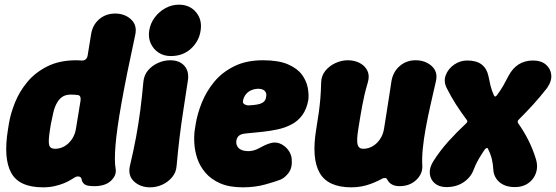

<svg xmlns="http://www.w3.org/2000/svg" viewBox="-20 -780 2380 822"><path d="M164 22Q62 22 28 -40Q-6 -102 14 -225L18 -250Q25 -293 44 -340.5Q63 -388 97 -429Q131 -470 183 -496Q235 -522 307 -522Q313 -522 319 -521.5Q325 -521 328 -521Q350 -519 355 -541L370 -633Q376 -673 404.5 -697.5Q433 -722 473 -722Q514 -722 541 -697Q568 -672 559 -631Q521 -456 500.5 -341Q480 -226 474.5 -158Q469 -90 475 -58Q480 -30 455.5 -6.5Q431 17 384 17Q352 17 342 9Q332 1 330 -10Q328 -22 319 -24Q310 -26 301 -21Q294 -17 282 -9.5Q270 -2 252.5 5Q235 12 213 17Q191 22 164 22ZM216 -143Q237 -143 255.5 -153.5Q274 -164 287.5 -183.5Q301 -203 305 -228L325 -350Q327 -372 313 -373Q307 -374 299.5 -374.5Q292 -375 283 -375Q261 -375 247 -365.5Q233 -356 223.5 -339Q214 -322 208.5 -299Q203 -276 198 -250L194 -225Q186 -175 190.5 -159Q195 -143 216 -143Z M623 22Q581 22 554 -3Q527 -28 536 -69Q552 -136 562.5 -193Q573 -250 580.5 -307Q588 -364 594 -431Q597 -459 614 -479Q631 -499 656.5 -510.5Q682 -522 709 -522Q749 -522 770 -497.5Q791 -473 784 -433Q774 -366 765 -308.5Q756 -251 749 -193.5Q742 -136 736 -69Q734 -42 717 -21.5Q700 -1 675 10.5Q650 22 623 22ZM711 -540Q681 -540 658.5 -555Q636 -570 625 -595Q614 -620 619 -650Q624 -681 643 -706Q662 -731 689 -745.5Q716 -760 746 -760Q792 -760 819 -728Q846 -696 839 -650Q833 -605 798.5 -572.5Q764 -540 711 -540Z M1020 22Q962 22 923 5Q884 -12 860 -40Q836 -68 825 -100.5Q814 -133 812 -166Q810 -199 814 -225L818 -250Q825 -293 844 -340.5Q863 -388 896.5 -429Q930 -470 982 -496Q1034 -522 1106 -522Q1173 -522 1213 -504.5Q1253 -487 1272.5 -460.5Q1292 -434 1297.5 -404.5Q1303 -375 1300 -352Q1293 -313 1274.5 -287.5Q1256 -262 1228.5 -247.5Q1201 -233 1168.5 -226Q1136 -219 1102 -215.5Q1068 -212 1036 -209Q1012 -207 1003 -199Q994 -191 992 -178Q990 -165 995.5 -154.5Q1001 -144 1013 -138.5Q1025 -133 1044 -133Q1067 -133 1091 -146.5Q1115 -160 1134 -166Q1158 -174 1178.5 -165.5Q1199 -157 1213 -139Q1227 -121 1229 -99Q1232 -62 1216 -40.5Q1200 -19 1181 -11Q1161 -3 1116.5 9.5Q1072 22 1020 22ZM1047 -329Q1089 -331 1103.5 -340Q1118 -349 1119 -364Q1122 -376 1118 -384Q1114 -392 1106 -396Q1098 -400 1087 -400Q1071 -400 1056.5 -394Q1042 -388 1032.5 -376Q1023 -364 1020 -347Q1019 -337 1028.5 -332.5Q1038 -328 1047 -329Z M1788 -71Q1790 -36 1762 -9.5Q1734 17 1690 17Q1671 17 1657.5 9.5Q1644 2 1637 -13Q1634 -18 1630 -18Q1626 -18 1620 -17Q1611 -12 1597.5 -5.5Q1584 1 1566.5 7.5Q1549 14 1528.5 18Q1508 22 1484 22Q1384 22 1348.5 -40Q1313 -102 1334 -228Q1341 -270 1345 -299.5Q1349 -329 1351.5 -358.5Q1354 -388 1355 -428Q1356 -456 1373 -477Q1390 -498 1416 -510Q1442 -522 1469 -522Q1498 -522 1520.5 -510Q1543 -498 1553 -477Q1563 -456 1555 -428Q1546 -398 1540.5 -374Q1535 -350 1531 -328.5Q1527 -307 1523 -283.5Q1519 -260 1514 -228Q1506 -179 1511 -161Q1516 -143 1535 -143Q1556 -143 1574.5 -153.5Q1593 -164 1606.5 -183.5Q1620 -203 1624 -228Q1631 -270 1635.5 -300.5Q1640 -331 1645 -361Q1650 -391 1656 -433Q1663 -473 1691.5 -497.5Q1720 -522 1759 -522Q1801 -522 1828.5 -497Q1856 -472 1846 -431Q1834 -379 1822.5 -328Q1811 -277 1802.5 -230.5Q1794 -184 1790 -143Q1786 -102 1788 -71Z M1891 21Q1860 21 1841 4.5Q1822 -12 1820 -37.5Q1818 -63 1836 -91Q1864 -135 1899.5 -174.5Q1935 -214 1977 -253Q1984 -260 1978 -267Q1952 -302 1931.5 -334Q1911 -366 1893 -402Q1878 -431 1888.5 -458.5Q1899 -486 1924.5 -503.5Q1950 -521 1980 -521Q2020 -521 2042 -504Q2064 -487 2071 -455Q2075 -434 2080 -413.5Q2085 -393 2094 -373Q2096 -367 2100 -367Q2104 -367 2108 -373Q2123 -393 2135 -414Q2147 -435 2157 -455Q2192 -521 2262 -521Q2296 -521 2316.5 -504Q2337 -487 2340 -460Q2343 -433 2322 -403Q2293 -366 2264.5 -334.5Q2236 -303 2200 -267Q2194 -261 2198 -253Q2224 -216 2243 -178Q2262 -140 2275 -97Q2284 -66 2274.5 -39Q2265 -12 2241.5 4.5Q2218 21 2185 21Q2143 21 2118.5 0Q2094 -21 2092 -54Q2091 -76 2086 -97.5Q2081 -119 2070 -141Q2067 -152 2056 -141Q2041 -119 2028.5 -97.5Q2016 -76 2008 -54Q1996 -21 1965 0Q1934 21 1891 21Z"/></svg>

Font: Winky Sans ExtraBold
Style: Italic
Weight: 800
Italic angle: -8.97852°
Designer: Simon Atzbach
Foundry: typofactur
Version: Version 1.205